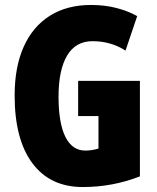

<svg xmlns="http://www.w3.org/2000/svg" viewBox="-20 -744 633 774"><path d="M295 -418H544V-33Q434 10 314 10Q182 10 110.5 -86Q39 -182 39 -359Q39 -474 75.5 -555.5Q112 -637 181 -680.5Q250 -724 347 -724Q403 -724 450.5 -711.5Q498 -699 533 -679L486 -540Q427 -578 353 -578Q285 -578 250.5 -520Q216 -462 216 -354Q216 -248 243.5 -192.5Q271 -137 324 -137Q350 -137 377 -145V-276H295Z"/></svg>

Font: Noto Sans ExtraCondensed Black
Style: Regular
Weight: 900
Width: 2
Designer: Monotype Design Team
Foundry: Monotype Imaging Inc.
Version: Version 2.013; ttfautohint (v1.8.4.7-5d5b)